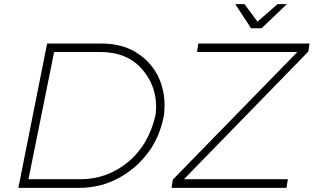

<svg xmlns="http://www.w3.org/2000/svg" viewBox="-20 -911 1521 931"><path d="M1248.5 -774H1197.5L1120.5 -891H1165.5L1228.5 -806L1326 -891H1371ZM363.5 0H69L208.5 -700H469.5Q567 -700 636 -659.5Q686 -629 717.5 -587.8Q749 -546.5 763.5 -498.8Q778 -451 778 -401.5L776 -357.5Q756 -246.5 697 -169.2Q638 -92 556 -48Q467.5 0 363.5 0ZM1369 0H812L818 -40L1422 -659H935.5L941.5 -700H1481L1475 -661L872 -42H1376ZM370.5 -42Q499.5 -42 600.8 -125.2Q702 -208.5 735 -356.5L737 -394.5Q737 -499.5 665.5 -579.2Q594 -659 463.5 -659H242.5L118 -42Z"/></svg>

Font: Argentum Sans ExtraLight
Style: Italic
Weight: 200
Italic angle: -11°
Designer: Julieta Ulanovsky (font), Cristiano Sobral (main changes and remaster)
Foundry: Julieta Ulanovsky (font), Cristiano Sobral (main changes and remaster)
Version: Version 2.007;June 15, 2022;FontCreator 14.0.0.2814 64-bit; 